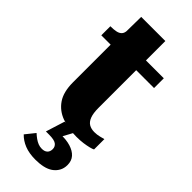

<svg xmlns="http://www.w3.org/2000/svg" viewBox="-284 -693 973 973"><g transform="rotate(45 202.5 -206.5)"><path d="M4 -443V-508H7Q29 -508 45 -511.5Q61 -515 70 -524.5Q79 -534 80 -552L177 -513H382V-443ZM254 -173Q254 -135 262.5 -112.5Q271 -90 287 -80.5Q303 -71 326 -71Q345 -71 362 -75.5Q379 -80 387 -82V-8Q380 -4 364 0Q348 4 326.5 7Q305 10 279 10Q220 10 173 -7Q126 -24 98.5 -64Q71 -104 71 -173V-494L79 -502L81 -652H254ZM259 -2 220 70 211 58Q252 56 283 65.5Q314 75 331 94Q348 113 348 143Q348 167 337.5 185.5Q327 204 309.5 216Q292 228 267.5 233.5Q243 239 214 239Q168 239 135.5 226Q103 213 81 190L122 139Q134 150 146 158.5Q158 167 170.5 172Q183 177 197 177Q217 177 227.5 167Q238 157 238 139Q238 121 224 110.5Q210 100 173 100H150L182 -2Z"/></g></svg>

Font: Roboto Serif 36pt
Style: Bold
Weight: 700
Version: Version 1.008